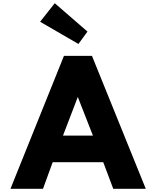

<svg xmlns="http://www.w3.org/2000/svg" viewBox="-20 -1172 970 1192"><path d="M320 -1152 229 -1037 467 -899 523 -976ZM551 -825H377L45 0H247L307 -165H621L683 0H885ZM557 -330H371L463 -570Z"/></svg>

Font: Sztylet
Style: Bd
Weight: 700
Foundry: Cannot Into Space Fonts, PlusOne Fonts
Version: Version 0.12